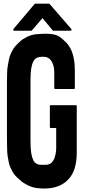

<svg xmlns="http://www.w3.org/2000/svg" viewBox="-20 -1037 520 1066"><path d="M406.2 -448.2Q406.2 -363.3 406.2 -191.4Q406.2 -140.6 394.5 -102.5Q382.8 -65.4 359.4 -41Q335.9 -15.6 301.8 -2.9Q268.6 9.8 224.6 9.8Q213.9 9.8 203.1 8.8Q192.4 7.8 181.6 6.8Q169.9 4.9 158.2 1Q146.5 -2 135.7 -7.8Q128.9 -10.7 123 -14.6Q116.2 -18.6 109.4 -22.5Q103.5 -27.3 97.7 -31.2Q91.8 -36.1 85.9 -42Q75.2 -50.8 64.5 -62.5Q53.7 -74.2 45.9 -90.8Q37.1 -107.4 32.2 -121.1Q28.3 -135.7 22.5 -169.9Q19.5 -189.5 19.5 -212.9Q18.6 -235.4 18.6 -261.7Q18.6 -262.7 18.6 -265.6Q18.6 -266.6 18.6 -266.6Q18.6 -266.6 18.6 -266.6Q18.6 -304.7 18.6 -381.8Q18.6 -445.3 18.6 -573.2Q18.6 -574.2 18.6 -574.2Q18.6 -574.2 18.6 -574.2Q18.6 -576.2 18.6 -581.1Q18.6 -607.4 19.5 -629.9Q19.5 -653.3 23.4 -672.9Q29.3 -707 33.2 -721.7Q38.1 -736.3 46.9 -752.9Q54.7 -769.5 65.4 -781.2Q77.1 -793.9 86.9 -802.7Q96.7 -812.5 108.4 -820.3Q119.1 -827.1 130.9 -833Q141.6 -837.9 153.3 -841.8Q165 -844.7 176.8 -846.7Q188.5 -847.7 202.1 -848.6Q215.8 -849.6 224.6 -849.6Q225.6 -849.6 227.5 -849.6Q231.4 -849.6 235.4 -849.6Q240.2 -849.6 240.2 -849.6Q284.2 -848.6 305.7 -835.9Q327.1 -822.3 348.6 -799.8Q365.2 -782.2 376 -757.8Q386.7 -733.4 391.6 -701.2Q393.6 -688.5 394.5 -675.8Q395.5 -662.1 395.5 -647.5Q395.5 -614.3 395.5 -547.9Q395.5 -544.9 394.5 -543.9Q392.6 -543 390.6 -543Q355.5 -543 286.1 -543Q284.2 -543 283.2 -543.9Q281.2 -544.9 281.2 -547.9Q281.2 -575.2 281.2 -631.8Q281.2 -643.6 280.3 -653.3Q279.3 -664.1 276.4 -672.9Q274.4 -680.7 270.5 -688.5Q267.6 -695.3 263.7 -700.2Q259.8 -706.1 254.9 -710Q251 -713.9 245.1 -716.8Q241.2 -718.8 237.3 -719.7Q233.4 -720.7 228.5 -721.7Q227.5 -721.7 220.7 -721.7Q213.9 -721.7 213.9 -721.7Q205.1 -721.7 197.3 -719.7Q189.5 -718.8 183.6 -715.8Q177.7 -712.9 172.9 -707Q168 -702.1 165 -695.3Q161.1 -688.5 158.2 -678.7Q155.3 -668.9 153.3 -656.2Q151.4 -644.5 150.4 -628.9Q149.4 -612.3 149.4 -593.8Q149.4 -479.5 149.4 -252Q149.4 -232.4 150.4 -215.8Q152.3 -200.2 153.3 -187.5Q155.3 -174.8 158.2 -165Q161.1 -155.3 165 -147.5Q168 -140.6 172.9 -135.7Q177.7 -130.9 183.6 -127.9Q188.5 -125 195.3 -123Q201.2 -122.1 209 -122.1Q210 -122.1 221.7 -122.1Q233.4 -122.1 234.4 -122.1Q240.2 -122.1 245.1 -123Q250 -124 255.9 -127Q260.7 -128.9 265.6 -132.8Q269.5 -137.7 273.4 -142.6Q277.3 -148.4 281.2 -155.3Q284.2 -163.1 286.1 -171.9Q289.1 -180.7 290 -191.4Q292 -201.2 292 -213.9Q292 -251 292 -326.2Q281.2 -326.2 261.7 -326.2Q259.8 -326.2 257.8 -328.1Q256.8 -329.1 256.8 -332Q256.8 -370.1 256.8 -448.2Q256.8 -451.2 257.8 -452.1Q259.8 -453.1 261.7 -453.1Q308.6 -453.1 401.4 -453.1Q403.3 -453.1 405.3 -452.1Q406.2 -451.2 406.2 -448.2ZM53.7 -869.1Q52.7 -870.1 52.7 -872.1Q52.7 -872.1 53.7 -873Q53.7 -874 54.7 -876Q93.8 -921.9 171.9 -1014.6Q171.9 -1015.6 172.9 -1015.6Q173.8 -1016.6 175.8 -1016.6Q201.2 -1016.6 252 -1016.6Q252.9 -1016.6 253.9 -1015.6Q254.9 -1015.6 255.9 -1014.6Q295.9 -968.8 376 -876Q377 -874 377 -873Q377 -871.1 377 -869.1Q376 -868.2 374 -867.2Q373 -866.2 372.1 -866.2Q339.8 -866.2 276.4 -866.2Q275.4 -866.2 274.4 -867.2Q273.4 -868.2 272.5 -868.2Q253.9 -891.6 215.8 -936.5Q196.3 -914.1 157.2 -868.2Q157.2 -868.2 156.2 -867.2Q155.3 -866.2 153.3 -866.2Q122.1 -866.2 58.6 -866.2Q56.6 -866.2 55.7 -867.2Q54.7 -868.2 53.7 -869.1Z"/></svg>

Font: Typeface
Style: Regular
Weight: 400
Version: Version 1.0